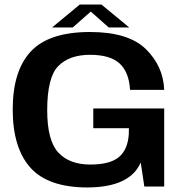

<svg xmlns="http://www.w3.org/2000/svg" viewBox="-20 -822 818 846"><path d="M366 4Q553 3 600 -106L616 0H703.5V-344H391V-257H548L547.5 -230.5Q543 -162.5 503.8 -129.8Q464.5 -97 378 -97Q286 -97 237 -149.8Q188 -202.5 188 -336Q188 -482 237 -531.2Q286 -580.5 377 -580.5Q465 -580.5 506.8 -542.5Q548.5 -504.5 553 -426H703.5Q699.5 -530.5 622.5 -605.8Q545.5 -681 376.5 -681Q196 -681 116 -595.5Q36 -510 36 -339.5Q36 -170.5 114 -83.2Q192 4 366 4ZM209.5 -701H300.5L380 -771L459 -701H549.5L427 -802H331.5Z"/></svg>

Font: Anybody SemiExpanded SemiBold
Style: Regular
Weight: 600
Width: 6
Designer: Tyler Finck
Foundry: Etcetera Type Company
Version: Version 1.113;gftools[0.9.25]